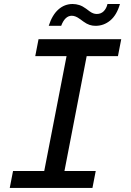

<svg xmlns="http://www.w3.org/2000/svg" viewBox="-20 -921 642 941"><path d="M218.8 -794.4Q235.8 -847.7 266.1 -874.5Q296.4 -901.4 335.9 -901.4Q352.5 -901.4 368.7 -896.2Q384.8 -891.1 401.9 -878.4L418.9 -865.7Q436.5 -852.5 454.1 -852.5Q474.6 -852.5 488 -865.7Q501.5 -878.9 506.8 -901.4H567.9Q552.2 -847.2 520.5 -820.8Q488.8 -794.4 448.2 -794.4Q432.6 -794.4 418.7 -799.1Q404.8 -803.7 388.7 -815.4L372.1 -827.6L371.1 -828.1Q350.1 -843.8 332 -843.8Q298.3 -843.8 279.8 -794.4ZM43.9 -83H196.8L306.2 -646H152.8L168.9 -729H574.2L558.1 -646H404.8L295.9 -83H449.2L433.1 0H27.8Z"/></svg>

Font: Hack
Style: Italic
Weight: 400
Italic angle: -11°
Monospace: yes
Designer: Christopher Simpkins
Foundry: Christopher Simpkins
Version: Version 2.019; ttfautohint (v1.4.1) -l 4 -r 80 -G 350 -x 0 -